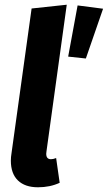

<svg xmlns="http://www.w3.org/2000/svg" viewBox="-20 -778 457 814"><path d="M177 -136 176 -126Q176 -103 196 -103Q206 -103 218 -108L233 -3Q192 16 141 16Q86 16 56 -13Q26 -42 26 -97Q26 -112 29 -130L114 -742L263 -758ZM309 -755 417 -741 344 -530 269 -538Z"/></svg>

Font: Fira Sans Condensed
Style: Bold Italic
Weight: 700
Width: 3
Italic angle: -8°
Designer: Carrois Corporate & Edenspiekermann AG
Foundry: Carrois Corporate GbR & Edenspiekermann AG
Version: Version 4.203